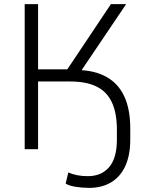

<svg xmlns="http://www.w3.org/2000/svg" viewBox="-20 -725 717 933"><path d="M413 188Q378 188 346 182.5Q314 177 299 167L312 113Q332 122 355.5 126.5Q379 131 407 131Q473 131 510.5 87Q548 43 548 -46V-95Q548 -175 524 -227Q500 -279 450 -304Q400 -329 321 -329H165V0H100V-705H165V-388H320L295 -370L519 -705H593L361 -361L352 -385Q439 -384 497 -351.5Q555 -319 584 -256.5Q613 -194 613 -101V-47Q613 29 589 81.5Q565 134 520 161Q475 188 413 188Z"/></svg>

Font: Nunito Sans 10pt Light
Style: Regular
Weight: 300
Designer: Vernon Adams
Foundry: Vernon Adams
Version: Version 3.101;gftools[0.9.27]